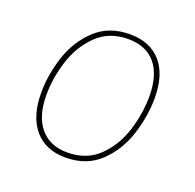

<svg xmlns="http://www.w3.org/2000/svg" viewBox="-101 -634 763 750"><g transform="rotate(20 280.5 -259.5)"><path d="M69 -196Q69 -271 94 -347.5Q119 -424 175 -476.5Q231 -529 318 -529Q401 -529 447 -477Q493 -425 493 -327Q493 -253 468.5 -175.5Q444 -98 388 -44Q332 10 244 10Q161 10 115 -44Q69 -98 69 -196ZM471 -327Q471 -415 431.5 -462Q392 -509 318 -509Q238 -509 187 -458.5Q136 -408 113.5 -336Q91 -264 91 -195Q91 -107 131 -59Q171 -11 244 -11Q324 -11 375 -61Q426 -111 448.5 -183.5Q471 -256 471 -327Z"/></g></svg>

Font: FiraGO Thin
Style: Italic
Weight: 100
Italic angle: -8°
Designer: bBox Type GmbH
Foundry: bBox Type GmbH
Version: Version 1.001